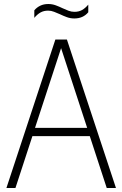

<svg xmlns="http://www.w3.org/2000/svg" viewBox="-20 -937 610 957"><path d="M12 0 256 -740H313.5L558 0H512L427.5 -258.5H141.5L57 0ZM154.5 -299.5H414.5L284.5 -697ZM350.5 -845Q331 -845 313.2 -851.5Q295.5 -858 279 -866Q264 -872.5 249.5 -878.2Q235 -884 220 -884Q198.5 -884 182.2 -875Q166 -866 151 -848V-885.5Q163 -900 180.5 -908.5Q198 -917 220.5 -917Q240 -917 257.8 -910.5Q275.5 -904 292 -896Q307 -889 321.5 -883.5Q336 -878 351 -878Q372.5 -878 388.8 -887Q405 -896 420 -914V-876Q394.5 -845 350.5 -845Z"/></svg>

Font: Encode Sans Condensed ExtraLight
Style: Regular
Weight: 200
Width: 3
Designer: Multiple Designers
Foundry: Impallari Type
Version: Version 3.000; ttfautohint (v1.8.3) -l 8 -r 50 -G 200 -x 14 